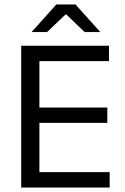

<svg xmlns="http://www.w3.org/2000/svg" viewBox="-20 -845 563 865"><path d="M75.5 0V-639H157.5V0ZM100 0V-69.5H474V0ZM122.5 -291.5V-360.5H463.5V-291.5ZM99.5 -569.5V-639H471V-569.5ZM234 -825H320L431 -701.5V-700.5H361.5L279 -779.5H275L192 -700.5H123V-701.5Z"/></svg>

Font: Anek Odia Medium
Style: Regular
Weight: 400
Version: Version 1.003